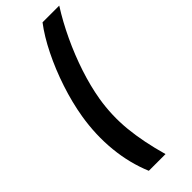

<svg xmlns="http://www.w3.org/2000/svg" viewBox="-294 -795 968 968"><g transform="rotate(-45 190.5 -311.0)"><path d="M68.4 -289.1Q82.5 -373.5 111.8 -462.2Q141.1 -550.8 180.2 -629.6Q219.2 -708.5 262.2 -764.6H381.3Q336.9 -694.8 299.1 -614.3Q261.2 -533.7 233.6 -450.2Q206.1 -366.7 192.9 -289.1Q175.8 -185.1 186 -81.8Q196.3 21.5 231 143.6H111.8Q71.3 47.4 60.3 -63Q49.3 -173.3 68.4 -289.1Z"/></g></svg>

Font: Inter Display SemiBold
Style: Italic
Weight: 600
Italic angle: -9.39999°
Designer: Rasmus Andersson
Foundry: rsms
Version: Version 4.000;git-a52131595